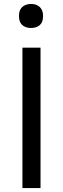

<svg xmlns="http://www.w3.org/2000/svg" viewBox="-20 -955 320 975"><path d="M93.9 0Q93.9 -59.5 93.9 -114.6Q93.9 -169.7 93.9 -235.5V-474.7Q93.9 -541.9 93.9 -597.6Q93.9 -653.3 93.9 -713H185.8Q185.8 -653.3 185.8 -597.6Q185.8 -541.9 185.8 -474.7V-235.5Q185.8 -169.7 185.8 -114.6Q185.8 -59.5 185.8 0ZM137 -812.9Q110 -812.9 93.1 -827.8Q76.2 -842.7 76.2 -874Q76.2 -904.1 93.1 -919.5Q110 -934.9 138 -934.9Q165.9 -934.9 182.3 -919Q198.8 -903.1 198.8 -874Q198.8 -842.7 182.3 -827.8Q165.7 -812.9 137 -812.9Z"/></svg>

Font: Commissioner Thin
Style: Regular
Weight: 100
Designer: Kostas Bartsokas
Foundry: Kostas Bartsokas
Version: Version 1.001;gftools[0.9.23]